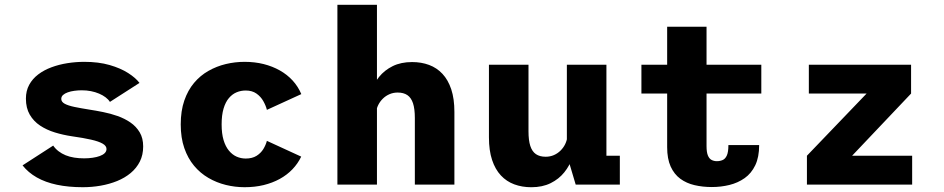

<svg xmlns="http://www.w3.org/2000/svg" viewBox="-20 -770 3940 801"><path d="M325.4 11Q265.5 11 217.4 0.8Q169.3 -9.4 133.4 -29.8Q97.6 -50.2 74.1 -80.1L201.9 -162.6Q211.4 -148.9 224.4 -139Q237.4 -129.1 253.7 -122.3Q270.1 -115.6 289.6 -112.5Q309.1 -109.4 330.9 -109.4Q349.7 -109.4 366.5 -111.9Q383.4 -114.3 396.4 -119.1Q409.5 -123.9 416.9 -131.2Q424.3 -138.6 424.3 -148.4Q424.3 -161.6 408.1 -170.8Q392 -180.1 360.1 -187.4Q328.2 -194.7 279.8 -201.5Q243.4 -206.9 209.1 -217.4Q174.7 -227.9 147.4 -246Q120.1 -264.1 104.1 -291.8Q88.1 -319.4 88.1 -358.6Q88.1 -391.1 101.8 -416.2Q115.4 -441.2 139.3 -459.4Q163.2 -477.6 194.5 -489.2Q225.9 -500.9 260.9 -506.4Q296 -512 331.7 -512Q391.1 -512 437.1 -498.8Q483.1 -485.5 514.6 -465.3Q546.1 -445.1 562 -424.1L438.6 -344.9Q432 -355.4 420.4 -364.1Q408.8 -372.9 393.2 -379.5Q377.7 -386.1 359.5 -389.7Q341.3 -393.3 321.4 -393.3Q305.7 -393.3 290.4 -391.2Q275.1 -389.2 262.8 -384.8Q250.4 -380.4 243 -373.7Q235.6 -367 235.6 -357.3Q235.6 -345.1 249.9 -337.2Q264.3 -329.4 290.6 -323.9Q316.9 -318.4 353 -312.7Q379.6 -308.7 410.2 -302.5Q440.9 -296.4 470.4 -286Q499.9 -275.6 524 -259.1Q548.1 -242.6 562.7 -218.1Q577.3 -193.6 577.3 -159.1Q577.3 -123.7 563.5 -96.1Q549.6 -68.6 525.2 -48.2Q500.8 -27.9 468.6 -14.8Q436.5 -1.8 400 4.6Q363.5 11 325.4 11Z M1000.4 11Q960.6 11 922.1 1.5Q883.5 -8 849.5 -27.8Q815.5 -47.5 789.6 -78.5Q763.7 -109.5 748.9 -152.2Q734 -195 734 -251Q734 -307.5 748.9 -350.5Q763.7 -393.5 789.6 -424.2Q815.5 -455 849.5 -474.2Q883.5 -493.5 922.1 -502.8Q960.6 -512 1000.4 -512Q1042.7 -512 1079.6 -502.8Q1116.6 -493.5 1147.3 -476.2Q1178 -458.9 1200.9 -434Q1223.7 -409.1 1237 -377.4L1093.5 -311.7Q1089 -329.5 1078.5 -348.1Q1068.1 -366.8 1050 -379.6Q1031.9 -392.4 1005.1 -392.4Q985.2 -392.4 967.2 -385Q949.1 -377.5 935 -360.9Q920.8 -344.3 912.7 -317.1Q904.6 -289.9 904.6 -251Q904.6 -212.6 912.7 -185.6Q920.8 -158.7 935 -141.6Q949.1 -124.5 967.2 -116.5Q985.2 -108.6 1005.1 -108.6Q1032 -108.6 1050.1 -119.8Q1068.1 -131 1078.6 -148.1Q1089 -165.3 1093.4 -182.4L1236.6 -116.6Q1222.6 -87.4 1200 -63.8Q1177.4 -40.2 1147 -23.5Q1116.7 -6.9 1079.9 2.1Q1043.1 11 1000.4 11Z M1387.6 0V-750H1552.6V0ZM1710.7 0V-277.6Q1710.7 -315.6 1703.1 -339Q1695.4 -362.4 1679.6 -373.1Q1663.7 -383.9 1639.1 -383.9Q1620.4 -383.9 1604.8 -377Q1589.1 -370.2 1577.2 -358.4Q1565.2 -346.6 1558 -332Q1550.8 -317.3 1548.9 -302L1516.4 -320Q1516.4 -353.4 1527.5 -387Q1538.6 -420.7 1561.2 -448.9Q1583.9 -477.1 1618.3 -494.1Q1652.6 -511.1 1699.2 -511.1Q1737.9 -511.1 1770.1 -499.1Q1802.4 -487.1 1825.9 -461.9Q1849.5 -436.7 1862.6 -397.3Q1875.7 -357.9 1875.7 -303.1V0Z M2196.3 11.1Q2158.1 11.1 2125.6 -0.9Q2093.1 -12.9 2069.6 -38.1Q2046 -63.3 2032.9 -102.7Q2019.8 -142.1 2019.8 -196.9V-500H2184.8V-222.4Q2184.8 -184.4 2192.4 -161Q2200.1 -137.6 2215.9 -126.9Q2231.8 -116.1 2256.4 -116.1Q2275.1 -116.1 2290.8 -123Q2306.4 -129.8 2318.3 -141.6Q2330.3 -153.4 2337.5 -168Q2344.7 -182.7 2346.6 -198L2379.1 -180Q2379.1 -146.6 2368 -113Q2356.9 -79.3 2334.2 -51.1Q2311.6 -22.9 2277.2 -5.9Q2242.9 11.1 2196.3 11.1ZM2381.7 0 2344.9 -123.5V-500H2509.9V-88.1L2485.9 -120.3H2565.9V0Z M2763.3 -155.9V-658.5H2927.6V-160.4Q2927.6 -135.3 2933.1 -121.7Q2938.6 -108.1 2948.4 -102.9Q2958.2 -97.6 2970.7 -97.6Q2983.7 -97.6 2994.6 -102.3Q3005.6 -106.9 3012.2 -121.2Q3018.8 -135.4 3018.8 -164.8H3147.1Q3147.1 -114.4 3130.9 -80.6Q3114.6 -46.7 3086.6 -26.9Q3058.5 -7.1 3023.2 1.6Q2987.9 10.3 2949.6 10.3Q2911.1 10.3 2877.5 2.4Q2843.9 -5.4 2818.2 -24.2Q2792.6 -43 2777.9 -75.3Q2763.3 -107.6 2763.3 -155.9ZM2655.9 -379.7V-500H3156.1V-379.7Z M3346.4 0V-120.3L3595.3 -379.7H3354.4V-500H3780.9V-379.7L3534.9 -120.3H3785.4V0Z"/></svg>

Font: Trispace Thin
Style: Regular
Weight: 100
Designer: Tyler Finck
Foundry: Etcetera Type Company
Version: Version 1.210